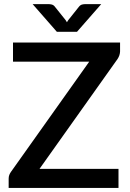

<svg xmlns="http://www.w3.org/2000/svg" viewBox="-20 -931 644 951"><path d="M574.7 -720.2V-676.3Q574.7 -668.5 571.3 -657.2Q567.4 -646.5 562.5 -639.2L175.8 -94.7H566.9V0H22.9V-45.9Q22.9 -56.2 25.9 -64Q28.8 -71.8 34.2 -79.6L421.9 -625.5H44.4V-720.2ZM403.3 -910.6H481.4L361.3 -773.4H261.7L141.6 -910.6H219.7Q227.5 -910.6 235.8 -908.7Q246.1 -906.2 252.4 -897L305.2 -831.1Q309.1 -825.2 311.5 -820.8Q314 -825.2 317.9 -831.1L370.1 -896.5Q377.9 -906.7 387.2 -908.7Q395.5 -910.6 403.3 -910.6Z"/></svg>

Font: Lato-SemiBold
Style: Regular
Weight: 500
Designer: Lukasz Dziedzic with Adam Twardoch and Botio Nikoltchev
Foundry: tyPoland Lukasz Dziedzic
Version: ""